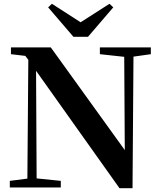

<svg xmlns="http://www.w3.org/2000/svg" viewBox="-20 -993 855 1017"><path d="M446 -798H369L235 -954L255 -973L407 -875L560 -973L580 -954ZM779 -742V-706L687 -693L682 4H613L171 -618L174 -48L302 -35V0H32V-35L125 -47L130 -676L114 -697L38 -706V-742H249L641 -198L638 -692L509 -706V-742Z"/></svg>

Font: Swei Spring CJKtc
Style: Bold
Weight: 700
Version: Version 1.021